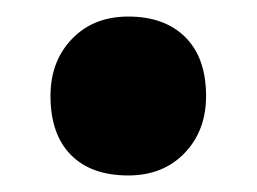

<svg xmlns="http://www.w3.org/2000/svg" viewBox="-20 -201 310 232"><path d="M41 -85Q41 -127 67 -154Q93 -181 135 -181Q179 -181 204 -156Q229 -131 229 -85Q229 -43 203 -16Q177 11 135 11Q90 11 65.5 -14Q41 -39 41 -85Z"/></svg>

Font: Mach ExtraBold
Style: Regular
Weight: 800
Version: Version 1.002